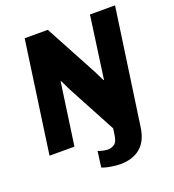

<svg xmlns="http://www.w3.org/2000/svg" viewBox="-154 -804 1003 1108"><g transform="rotate(-20 347.5 -250.0)"><path d="M395 186Q380 186 359 183.5Q338 181 317.5 176.5Q297 172 284 166L297 69Q308 74 327 78Q346 82 357 82Q377 82 396 70Q415 58 421 14L426 -23L268 -318L237 -382L234 -381L180 0H27L124 -686H266L439 -364L469 -303L472 -304L525 -686H679L578 21Q567 106 519.5 146Q472 186 395 186Z"/></g></svg>

Font: Chivo Medium
Style: Bold Italic
Weight: 700
Italic angle: -8.05°
Version: Version 2.002